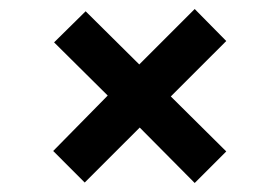

<svg xmlns="http://www.w3.org/2000/svg" viewBox="-20 -518 622 426"><path d="M412 -112 290 -235 168 -113 98 -183 219 -306 100 -424 170 -493 289 -375 412 -498 482 -427 359 -304 482 -182Z"/></svg>

Font: Literata 18pt
Style: Bold
Weight: 700
Designer: Latin by Veronika Burian and Jose Scaglione. Greek by Irene Vlachou. Cyrillic by Vera Evstafieva.
Foundry: TypeTogether
Version: Version 3.103;gftools[0.9.29]